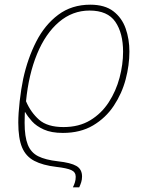

<svg xmlns="http://www.w3.org/2000/svg" viewBox="-20 -559 625 819"><path d="M291 240Q296 230 299.5 219Q303 208 303 195Q303 175 284 166.5Q265 158 221 153Q162 146 126 127Q90 108 74 69.5Q58 31 58 -36Q58 -75 64 -127.5Q70 -180 79 -223Q98 -310 134.5 -381.5Q171 -453 228.5 -496Q286 -539 365 -539Q427 -539 463.5 -511Q500 -483 516 -437.5Q532 -392 532 -339Q532 -281 516 -220.5Q500 -160 465.5 -108Q431 -56 377 -24Q323 8 248 8Q199 8 167 -6.5Q135 -21 116.5 -41.5Q98 -62 88 -80H86Q86 -76 85.5 -63.5Q85 -51 85 -35Q85 24 98.5 58Q112 92 143 107.5Q174 123 227 129Q282 135 306 149Q330 163 330 194Q330 207 326.5 218Q323 229 318 240ZM251 -17Q317 -17 365 -46Q413 -75 444 -123Q475 -171 490 -227.5Q505 -284 505 -338Q505 -418 472 -466Q439 -514 362 -514Q289 -514 231.5 -465Q174 -416 138 -328.5Q102 -241 91 -127Q111 -80 146.5 -48.5Q182 -17 251 -17Z"/></svg>

Font: Noto Sans Thin
Style: Italic
Weight: 100
Italic angle: -12°
Designer: Monotype Design Team
Foundry: Monotype Imaging Inc.
Version: Version 2.013; ttfautohint (v1.8.4.7-5d5b)